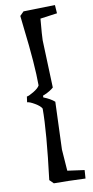

<svg xmlns="http://www.w3.org/2000/svg" viewBox="-98 -806 469 971"><g transform="rotate(-10 136.0 -320.5)"><path d="M176 -284 167 -40 175 70 262 82 259 125Q166 121 97 121L77 101Q107 -141 107 -261Q100 -275 73.5 -290.5Q47 -306 35 -306L39 -335Q48 -335 74 -350.5Q100 -366 107 -380Q107 -486 84 -678L77 -742L97 -762L259 -766L262 -723L175 -711Q167 -621 167 -601L176 -357Q158 -341 130 -329L120 -325V-316Q156 -302 176 -284Z"/></g></svg>

Font: Andada SC
Style: Regular
Weight: 400
Designer: Carolina Giovagnoli
Foundry: Carolina Giovagnoli
Version: Version 1.003